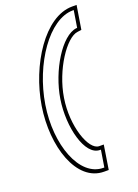

<svg xmlns="http://www.w3.org/2000/svg" viewBox="-161 -762 717 995"><g transform="rotate(-20 197.5 -264.5)"><path d="M46 -265C12 -52 82 166 234 166H259L280 33H255C197 33 145 -116 169 -265C192 -411 289 -555 352 -562L374 -565L395 -695H370C218 -695 80 -478 46 -265ZM66 -265C100 -477 235 -675 367 -675H372L357 -582H353C269 -573 172 -412 149 -265C126 -117 169 53 252 53H257L242 146H237C106 146 32 -53 66 -265Z"/></g></svg>

Font: Charger Pro
Style: OlObl
Weight: 900
Designer: Jasper
Foundry: Cannot Into Space Fonts
Version: Version 1.09